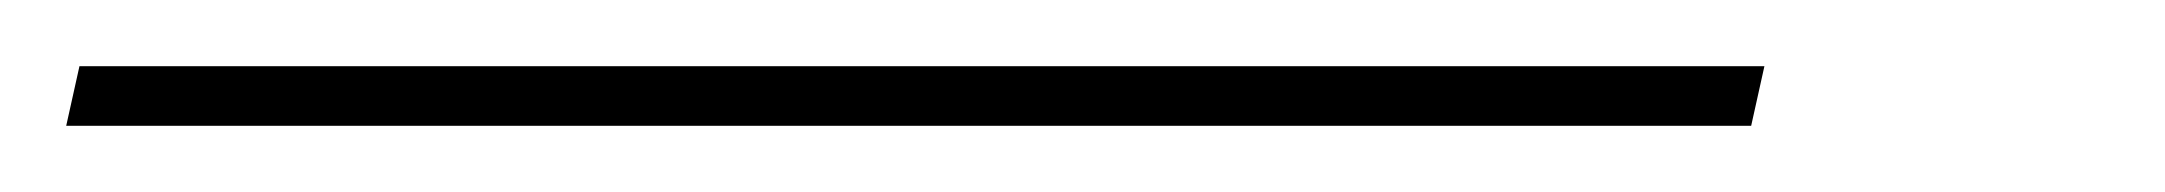

<svg xmlns="http://www.w3.org/2000/svg" viewBox="-75 103 654 58"><path d="M454 141H-55L-51 123H458Z"/></svg>

Font: IBM Plex Sans Thin
Style: Italic
Weight: 100
Italic angle: -11.31°
Designer: Mike Abbink, Paul van der Laan, Pieter van Rosmalen
Foundry: Bold Monday
Version: Version 3.0